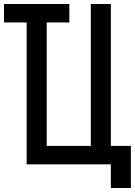

<svg xmlns="http://www.w3.org/2000/svg" viewBox="-43 -820 673 958"><path d="M90 0V-800H190V0ZM-23 -708V-800H303V-708ZM90 0V-800H190V-92H410V-800H510V0ZM510 118V0H478V-92H610V118Z"/></svg>

Font: Victor Mono
Style: Bold
Weight: 700
Monospace: yes
Designer: Rune Bjørnerås
Version: Version 1.561;gftools[0.9.30]